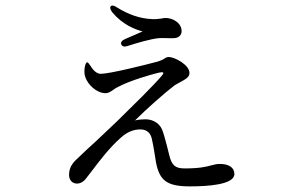

<svg xmlns="http://www.w3.org/2000/svg" viewBox="-20 -609 1040 684"><path d="M290 -387C287 -386 284 -381 282 -370C280 -358 280 -345 284 -334C293 -308 323 -277 357 -277C366 -277 375 -283 385 -290C390 -294 395 -297 404 -301C444 -322 513 -342 545 -350C563 -354 566 -351 557 -340C527 -304 454 -233 397 -177L322 -106C300 -86 280 -68 264 -52C243 -33 226 -17 226 14C226 34 239 45 254 45C268 45 280 37 291 21L308 -1C336 -38 371 -84 411 -119C432 -138 455 -148 480 -148C505 -148 517 -133 521 -114C527 -87 532 -55 536 -29C549 34 574 55 657 55C720 55 815 49 815 11C815 -13 794 -25 763 -25C753 -25 744 -23 733 -20C715 -15 691 -9 638 -9C604 -9 592 -20 583 -56C578 -79 571 -103 565 -125C563 -130 562 -135 561 -138C552 -169 526 -184 498 -184C488 -184 474 -183 461 -180C502 -221 570 -281 602 -305C609 -309 619 -315 627 -319C643 -328 655 -335 655 -349C655 -378 602 -406 581 -406C575 -406 569 -403 564 -399C558 -396 553 -393 543 -390C499 -378 370 -346 339 -346C326 -346 313 -357 304 -372C297 -382 293 -388 290 -387ZM380 -565C418 -520 462 -504 488 -497C471 -489 448 -480 426 -470C414 -465 409 -458 412 -451C415 -444 422 -441 434 -445C468 -456 519 -471 546 -473C559 -474 570 -473 581 -473H598C618 -473 627 -485 627 -498C627 -528 595 -545 570 -545C565 -545 560 -544 555 -543C546 -542 536 -540 521 -541C478 -543 438 -557 396 -583C386 -590 379 -591 375 -587C371 -583 372 -576 380 -565Z"/></svg>

Font: 寒蝉锦书宋
Style: Regular
Weight: 400
Designer: 寒蝉锦书宋{Warren} 思源宋体{Ryoko NISHIZUKA 西塚涼子 (kana & ideographs); Frank Grießhammer (Latin, Greek & Cyrillic); Wenlong ZHANG 
Foundry: Adobe & ChillType
Version: Version 2.000;Glyphs 3.1.1 (3135)